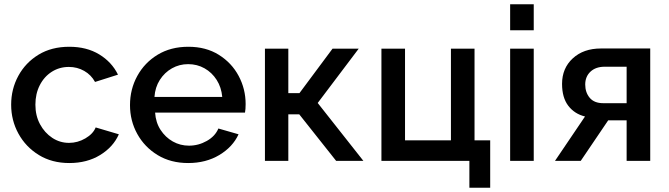

<svg xmlns="http://www.w3.org/2000/svg" viewBox="-20 -750 3118 895"><path d="M303 10Q222 10 161 -27.5Q100 -65 66 -127Q32 -189 32 -262Q32 -335 65.5 -396.5Q99 -458 159.5 -495Q220 -532 303 -532Q384 -532 442.5 -496.5Q501 -461 530 -402L423 -368Q405 -401 372.5 -419.5Q340 -438 301 -438Q257 -438 221.5 -415.5Q186 -393 165.5 -353Q145 -313 145 -262Q145 -211 166.5 -171Q188 -131 223.5 -107.5Q259 -84 302 -84Q342 -84 378 -105Q414 -126 426 -156L534 -124Q508 -65 447 -27.5Q386 10 303 10Z M857 10Q776 10 715 -27Q654 -64 620 -125.5Q586 -187 586 -260Q586 -334 620 -396Q654 -458 715 -495Q776 -532 858 -532Q940 -532 1000 -494.5Q1060 -457 1092.5 -396Q1125 -335 1125 -265Q1125 -240 1122 -225H703Q706 -179 728.5 -144.5Q751 -110 785.5 -90.5Q820 -71 861 -71Q905 -71 944 -93Q983 -115 998 -151L1092 -124Q1065 -65 1002.5 -27.5Q940 10 857 10ZM700 -298H1016Q1012 -343 990 -377.5Q968 -412 933.5 -431.5Q899 -451 857 -451Q816 -451 781.5 -431.5Q747 -412 725 -377.5Q703 -343 700 -298Z M1215 0V-523H1324V-316H1376L1530 -523H1652L1461 -270L1674 0H1547L1375 -217H1324V0Z M2168 125V0H1758V-523H1868V-96H2082V-523H2192V-96H2265V125Z M2358 -609V-730H2468V-609ZM2358 0V-523H2468V0Z M2567 0 2707 -207Q2658 -219 2629 -257Q2600 -295 2600 -359Q2600 -432 2650 -478Q2700 -524 2781 -524H3011V0H2901V-189H2815L2687 0ZM2792 -269H2901V-439H2799Q2757 -439 2732.5 -416Q2708 -393 2708 -356Q2708 -319 2729 -294Q2750 -269 2792 -269Z"/></svg>

Font: Raleway SemiBold
Style: Regular
Weight: 600
Designer: Matt McInerney, Pablo Impallari, Rodrigo Fuenzalida
Foundry: Matt McInerney, Pablo Impallari, Rodrigo Fuenzalida
Version: Version 4.026